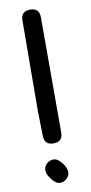

<svg xmlns="http://www.w3.org/2000/svg" viewBox="-92 -822 422 891"><g transform="rotate(-10 119.0 -376.0)"><path d="M161.6 -740.2V-196.8Q161.6 -153.3 118.2 -153.3Q74.7 -153.3 74.7 -196.8Q74.7 -216.8 73.5 -256.6Q72.3 -296.4 72.3 -315.9Q72.3 -386.7 73.5 -528.1Q74.7 -669.4 74.7 -740.2Q74.7 -783.7 118.2 -783.7Q161.6 -783.7 161.6 -740.2ZM162.1 -11.2Q162.1 6.3 148.2 19.3Q134.3 32.2 116.7 32.2Q97.2 32.2 77.6 6.8Q58.6 -17.1 58.6 -37.1Q58.6 -54.7 72.5 -67.4Q86.4 -80.1 104.5 -80.1Q123.5 -80.1 143.6 -54.7Q162.1 -30.8 162.1 -11.2Z"/></g></svg>

Font: TUNJUNG BIRU
Style: Regular
Weight: 400
Designer: R.S. Wihananto
Foundry: R.S. Wihananto
Version: Version 2.0.1